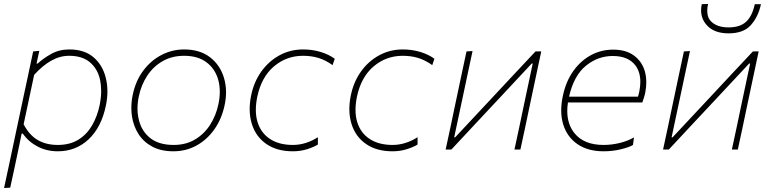

<svg xmlns="http://www.w3.org/2000/svg" viewBox="-20 -753 3884 967"><path d="M0.5 194Q12.5 137.5 24 84.5Q35.5 31.5 48 -28.5L99.5 -271Q109 -315.5 121.5 -373.5Q133.5 -431 147 -494L178 -497L164 -433H170Q197 -458.5 237.5 -481.2Q278 -504 329 -504Q405.5 -504 451.5 -464.2Q497.5 -424.5 513 -360Q521 -327.5 521 -292.5Q521 -257.5 513 -220Q490.5 -112 426.5 -51.5Q362.5 9 271 9Q215.5 9 169.5 -15Q123.5 -39 95 -80H89L78.5 -28.5Q66 31 55 83.5Q43.5 135.5 31.5 192ZM271 -23Q331.5 -23 374.2 -49.2Q417 -75.5 443.5 -121Q470 -166.5 482 -224Q489.5 -261.5 489.5 -295Q489.5 -323 484.5 -348.5Q473 -404.5 434.2 -438.2Q395.5 -472 328 -472Q281 -472 237.2 -447Q193.5 -422 152 -376L99 -127Q127.5 -72.5 170 -47.8Q212.5 -23 271 -23Z M853 9Q791.5 9 747.5 -14.2Q703.5 -37.5 677.8 -77.5Q652 -117.5 644.5 -168Q641.5 -188.5 641.5 -209.5Q641.5 -240.5 648 -273Q663 -346.5 702.2 -398.2Q741.5 -450 795 -477Q848.5 -504 907 -504Q987 -504 1038 -464.5Q1089 -425 1108 -361Q1118.5 -326 1118.5 -288Q1118.5 -256 1111 -222Q1096.5 -154 1060 -102Q1023.5 -50 970.5 -20.5Q917.5 9 853 9ZM855 -23Q916 -23 962.2 -50.5Q1008.5 -78 1038.2 -124.5Q1068 -171 1080 -228Q1087 -261 1087 -291Q1087 -323 1079 -351.5Q1063.5 -406.5 1020 -439.2Q976.5 -472 907 -472Q846.5 -472 799.5 -445.2Q752.5 -418.5 721.8 -372Q691 -325.5 679 -267Q672.5 -236 672.5 -207Q672.5 -175.5 680 -147Q694 -91 737.5 -57Q781 -23 855 -23Z M1455 9Q1374.5 9 1321.5 -27.8Q1268.5 -64.5 1248.5 -128.5Q1237.5 -163.5 1237.5 -203.5Q1237.5 -236.5 1245 -273Q1259 -341 1296.2 -393Q1333.5 -445 1387.8 -474.5Q1442 -504 1507 -504Q1553 -504 1594.5 -491.5Q1636 -479 1666 -457L1655 -425Q1620 -450 1584.5 -461Q1549 -472 1506 -472Q1423 -472 1360 -418.8Q1297 -365.5 1276 -267Q1268.5 -231 1268.5 -199.5Q1268.5 -165.5 1277.5 -137Q1295 -82 1340.8 -52.5Q1386.5 -23 1455 -23Q1489 -23 1521.2 -33.5Q1553.5 -44 1581 -62V-25Q1561 -12.5 1527.5 -1.8Q1494 9 1455 9Z M1957 9Q1876.5 9 1823.5 -27.8Q1770.5 -64.5 1750.5 -128.5Q1739.5 -163.5 1739.5 -203.5Q1739.5 -236.5 1747 -273Q1761 -341 1798.2 -393Q1835.5 -445 1889.8 -474.5Q1944 -504 2009 -504Q2055 -504 2096.5 -491.5Q2138 -479 2168 -457L2157 -425Q2122 -450 2086.5 -461Q2051 -472 2008 -472Q1925 -472 1862 -418.8Q1799 -365.5 1778 -267Q1770.5 -231 1770.5 -199.5Q1770.5 -165.5 1779.5 -137Q1797 -82 1842.8 -52.5Q1888.5 -23 1957 -23Q1991 -23 2023.2 -33.5Q2055.5 -44 2083 -62V-25Q2063 -12.5 2029.5 -1.8Q1996 9 1957 9Z M2224.5 0Q2236.5 -56.5 2248 -109Q2259 -161 2271.5 -221L2282 -270.5Q2295 -332 2306.2 -385Q2317.5 -438 2329.5 -494L2360 -496Q2348 -439.5 2336.5 -386Q2325 -332 2312 -270.5L2267.5 -61.5H2272.5L2452 -253.5Q2507 -312.5 2564 -373.5Q2621 -434 2677 -494H2706Q2694 -438 2682.8 -385Q2671.5 -332 2658.5 -270.5L2648 -221Q2635.5 -161 2624.5 -109Q2613 -56.5 2601 0H2571Q2583 -56.5 2594.5 -109Q2605.5 -161 2618 -221L2663 -433H2658L2481.5 -244Q2425.5 -184.5 2368 -122.8Q2310.5 -61 2253.5 0Z M3020 9Q2941.5 9 2889.2 -26.5Q2837 -62 2817 -125Q2806.5 -158 2806.5 -197Q2806.5 -231.5 2815 -271Q2830 -342 2866.5 -394Q2903 -446 2955 -474.5Q3007 -503 3068 -503Q3133 -503 3173 -473.2Q3213 -443.5 3227.5 -394.5Q3235 -367.5 3235 -338Q3235 -314 3230 -288Q3228 -277 3223.5 -262.2Q3219 -247.5 3215 -237H2840.5Q2837 -214.5 2837 -194Q2837 -127 2873.5 -82Q2921 -23 3020 -23Q3060.5 -23 3100.8 -32.8Q3141 -42.5 3173 -61L3168 -23Q3151 -12 3108.5 -1.5Q3066 9 3020 9ZM3066 -471Q2991 -471 2930.5 -421.5Q2870 -372 2846 -266H3193Q3197.5 -279.5 3200 -293Q3205 -318.5 3205 -341Q3205 -389.5 3181 -422.5Q3145 -471 3066 -471Z M3319.5 0Q3331.5 -56.5 3343 -109Q3354 -161 3366.5 -221L3377 -270.5Q3390 -332 3401.2 -385Q3412.5 -438 3424.5 -494L3455 -496Q3443 -439.5 3431.5 -386Q3420 -332 3407 -270.5L3362.5 -61.5H3367.5L3547 -253.5Q3602 -312.5 3659 -373.5Q3716 -434 3772 -494H3801Q3789 -438 3777.8 -385Q3766.5 -332 3753.5 -270.5L3743 -221Q3730.5 -161 3719.5 -109Q3708 -56.5 3696 0H3666Q3678 -56.5 3689.5 -109Q3700.5 -161 3713 -221L3758 -433H3753L3576.5 -244Q3520.5 -184.5 3463 -122.8Q3405.5 -61 3348.5 0ZM3649.5 -585Q3575.5 -585 3538.5 -627.5Q3511 -659 3511 -701Q3511 -716 3514.5 -732L3546 -733Q3542 -714.5 3542 -699Q3542 -663 3563 -643.5Q3593 -615 3649.5 -615Q3706.5 -615 3737.5 -643.2Q3768.5 -671.5 3781.5 -732H3812.5Q3799.5 -669.5 3762.2 -627.2Q3725 -585 3649.5 -585Z"/></svg>

Font: Heraclito Thin
Style: Italic
Weight: 100
Italic angle: -12°
Designer: Kostas Bartsokas (font) & Cristiano Sobral (main changes)
Foundry: Kostas Bartsokas (font) & Cristiano Sobral (main changes)
Version: Version 1.00;July 8, 2020;FontCreator 13.0.0.2655 64-bit